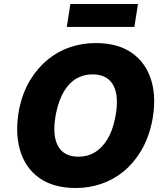

<svg xmlns="http://www.w3.org/2000/svg" viewBox="-20 -932 827 963"><path d="M360 11Q248 11 177 -39.5Q106 -90 80 -180.5Q54 -271 77 -390Q95 -471 132 -531.5Q169 -592 220 -633.5Q271 -675 332 -695.5Q393 -716 460 -716Q572 -716 642.5 -666Q713 -616 739.5 -526.5Q766 -437 742 -318Q724 -236 687 -174.5Q650 -113 599 -71.5Q548 -30 487 -9.5Q426 11 360 11ZM374 -146Q419 -146 455 -167.5Q491 -189 517.5 -231.5Q544 -274 557 -338Q579 -445 549.5 -502Q520 -559 444 -559Q400 -559 364 -538.5Q328 -518 302 -475.5Q276 -433 262 -368Q240 -261 269 -203.5Q298 -146 374 -146ZM315 -797 333 -912H672L654 -797Z"/></svg>

Font: Nunito Sans 7pt SemiCondensed Black
Style: Italic
Weight: 900
Width: 4
Italic angle: -9°
Designer: Vernon Adams
Foundry: Vernon Adams
Version: Version 3.101;gftools[0.9.27]